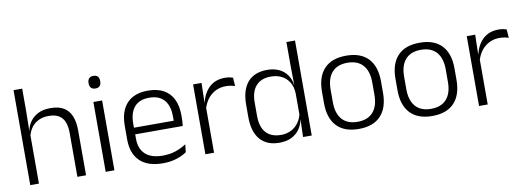

<svg xmlns="http://www.w3.org/2000/svg" viewBox="-55 -986 3613 1320"><g transform="rotate(-10 1751.0 -326.0)"><path d="M400 0V-306Q400 -349.5 388.2 -381Q376.5 -412.5 349.5 -429.5Q322.5 -446.5 277 -446.5Q235 -446.5 204 -430.5Q173 -414.5 154.2 -386.5Q135.5 -358.5 128.5 -323L113 -367.5H129.5Q136 -403.5 156.8 -432.8Q177.5 -462 212.5 -479.8Q247.5 -497.5 298 -497.5Q357 -497.5 392.5 -475.5Q428 -453.5 444.2 -412.2Q460.5 -371 460.5 -312V0ZM71 0V-663H131.5V-501L129 -361L131.5 -356V0Z M597.5 0V-487.5H658.5V0ZM628 -576.5Q608 -576.5 597.8 -587.5Q587.5 -598.5 587.5 -619V-622.5Q587.5 -642.5 597.8 -653.5Q608 -664.5 628 -664.5Q648.5 -664.5 658.5 -653.5Q668.5 -642.5 668.5 -622.5V-619Q668.5 -598.5 658.5 -587.5Q648.5 -576.5 628 -576.5Z M996 10.5Q890.5 10.5 836 -42.5Q781.5 -95.5 781.5 -193.5V-288.5Q781.5 -390.5 832.2 -445Q883 -499.5 980 -499.5Q1045 -499.5 1089 -475Q1133 -450.5 1155.2 -404.5Q1177.5 -358.5 1177.5 -294V-276.5Q1177.5 -262 1176.5 -247.5Q1175.5 -233 1174 -218.5H1118Q1119 -240.5 1119 -260.2Q1119 -280 1119 -296.5Q1119 -345.5 1103.2 -379.8Q1087.5 -414 1056.8 -432Q1026 -450 980 -450Q911.5 -450 876.5 -409.8Q841.5 -369.5 841.5 -293.5V-246L842 -238V-187.5Q842 -154 851.8 -127Q861.5 -100 881.8 -80.8Q902 -61.5 932.8 -51.5Q963.5 -41.5 1004.5 -41.5Q1052 -41.5 1092.8 -54.8Q1133.5 -68 1169 -91.5L1163 -37Q1132 -15.5 1089.5 -2.5Q1047 10.5 996 10.5ZM813 -218.5V-265H1160.5V-218.5Z M1350.5 -301.5 1335 -348 1350 -350Q1366 -417 1408 -455.8Q1450 -494.5 1516.5 -494.5Q1534 -494.5 1548 -491.8Q1562 -489 1572 -485L1576 -426Q1563.5 -430.5 1547.5 -433.5Q1531.5 -436.5 1512.5 -436.5Q1455.5 -436.5 1412.5 -402.2Q1369.5 -368 1350.5 -301.5ZM1293.5 0V-487.5H1352.5L1349 -341L1354 -336V0Z M1809.5 10.5Q1721.5 10.5 1675 -43.8Q1628.5 -98 1628.5 -201V-285.5Q1628.5 -389 1675.2 -443.2Q1722 -497.5 1812.5 -497.5Q1859 -497.5 1894.2 -480.8Q1929.5 -464 1951 -433.2Q1972.5 -402.5 1977.5 -361H1997.5L1977.5 -305.5Q1975.5 -352.5 1955.5 -384Q1935.5 -415.5 1902.8 -431.8Q1870 -448 1829 -448Q1761.5 -448 1725.2 -408Q1689 -368 1689 -290.5V-197.5Q1689 -121 1725 -80.8Q1761 -40.5 1829.5 -40.5Q1870 -40.5 1901 -56.8Q1932 -73 1952.2 -101.2Q1972.5 -129.5 1979.5 -166L1995.5 -121H1978Q1971.5 -85 1950.8 -55Q1930 -25 1895 -7.2Q1860 10.5 1809.5 10.5ZM1975.5 0 1979 -122 1977.5 -142V-347.5L1978 -362L1976 -500.5V-663H2036V0Z M2363.5 12Q2262.5 12 2210 -43.8Q2157.5 -99.5 2157.5 -204.5V-284Q2157.5 -388.5 2210 -444Q2262.5 -499.5 2363.5 -499.5Q2464.5 -499.5 2517 -444Q2569.5 -388.5 2569.5 -284V-204.5Q2569.5 -99.5 2517 -43.8Q2464.5 12 2363.5 12ZM2363.5 -38Q2434.5 -38 2471.8 -80Q2509 -122 2509 -201V-287.5Q2509 -366 2471.8 -408Q2434.5 -450 2363.5 -450Q2292.5 -450 2255.5 -408Q2218.5 -366 2218.5 -287.5V-201Q2218.5 -122 2255.5 -80Q2292.5 -38 2363.5 -38Z M2876.5 12Q2775.5 12 2723 -43.8Q2670.5 -99.5 2670.5 -204.5V-284Q2670.5 -388.5 2723 -444Q2775.5 -499.5 2876.5 -499.5Q2977.5 -499.5 3030 -444Q3082.5 -388.5 3082.5 -284V-204.5Q3082.5 -99.5 3030 -43.8Q2977.5 12 2876.5 12ZM2876.5 -38Q2947.5 -38 2984.8 -80Q3022 -122 3022 -201V-287.5Q3022 -366 2984.8 -408Q2947.5 -450 2876.5 -450Q2805.5 -450 2768.5 -408Q2731.5 -366 2731.5 -287.5V-201Q2731.5 -122 2768.5 -80Q2805.5 -38 2876.5 -38Z M3261 -301.5 3245.5 -348 3260.5 -350Q3276.5 -417 3318.5 -455.8Q3360.5 -494.5 3427 -494.5Q3444.5 -494.5 3458.5 -491.8Q3472.5 -489 3482.5 -485L3486.5 -426Q3474 -430.5 3458 -433.5Q3442 -436.5 3423 -436.5Q3366 -436.5 3323 -402.2Q3280 -368 3261 -301.5ZM3204 0V-487.5H3263L3259.5 -341L3264.5 -336V0Z"/></g></svg>

Font: Anek Latin Medium Light
Style: Regular
Weight: 300
Version: Version 1.003